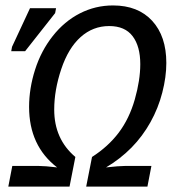

<svg xmlns="http://www.w3.org/2000/svg" viewBox="-20 -689 640 709"><path d="M397.5 -668.9Q489.7 -668.9 542 -612.1Q594.2 -555.2 594.2 -456.5Q594.2 -404.8 579.3 -347.2Q564.5 -289.6 535.6 -237.8Q506.8 -186 465.6 -144Q424.3 -102.1 371.6 -70.8Q419.9 -76.2 441.4 -76.2H539.1L524.4 0H298.3L319.8 -109.4Q379.4 -147.5 418.5 -199.2Q457.5 -251 477.8 -322Q498 -393.1 498 -452.1Q498 -518.1 469.7 -555.4Q441.4 -592.8 383.3 -592.8Q323.2 -592.8 277.8 -552.2Q232.4 -511.7 206.3 -434.1Q180.2 -356.4 180.2 -284.2Q180.2 -175.3 258.3 -109.4L236.8 0H10.7L25.4 -76.2H123Q146 -76.2 190.9 -70.8Q87.4 -150.4 87.4 -294.4Q87.4 -362.3 109.6 -431.9Q131.8 -501.5 174.8 -555.9Q217.8 -610.4 274.9 -639.6Q332 -668.9 397.5 -668.9ZM21.5 -500 24.4 -516.1 90.8 -658.7H187L183.6 -640.6L72.8 -500Z"/></svg>

Font: Cousine
Style: Italic
Weight: 400
Italic angle: -12°
Monospace: yes
Designer: Steve Matteson
Foundry: Monotype Imaging Inc.
Version: Version 1.21